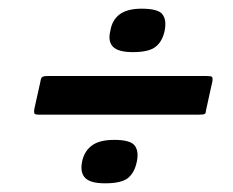

<svg xmlns="http://www.w3.org/2000/svg" viewBox="-20 -530 536 442"><path d="M295 -158Q290 -133 275 -120.5Q260 -108 222 -108Q188 -108 176 -120.5Q164 -133 169 -158Q174 -182 191.5 -195Q209 -208 243 -208Q280 -208 290 -195Q300 -182 295 -158ZM359 -459Q354 -435 338.5 -422.5Q323 -410 286 -410Q252 -410 240 -422.5Q228 -435 234 -459Q238 -484 255.5 -497Q273 -510 306 -510Q344 -510 354 -497Q364 -484 359 -459ZM71 -266Q60 -266 59 -269Q58 -272 59 -279L73 -342Q74 -350 77 -352.5Q80 -355 90 -355H456Q466 -355 468 -353Q470 -351 469 -343L454 -275Q454 -269 451 -267.5Q448 -266 436 -266Z"/></svg>

Font: Glory
Style: Bold Italic
Weight: 700
Italic angle: -12°
Version: Version 1.011